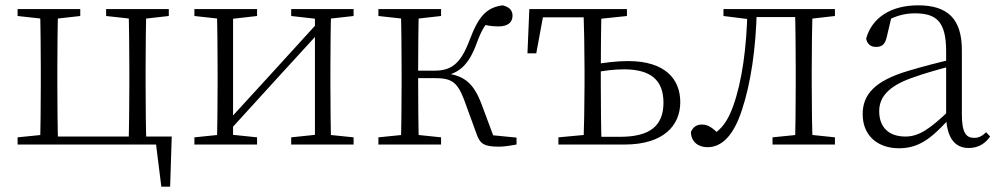

<svg xmlns="http://www.w3.org/2000/svg" viewBox="-20 -542 3746 720"><path d="M130 0H198C196 -48 195 -158 195 -226V-283C195 -349 196 -460 198 -508H130C132 -460 133 -349 133 -283V-226C133 -158 132 -48 130 0ZM462 0H529C527 -48 526 -158 526 -226V-283C526 -349 527 -460 529 -508H462C464 -460 465 -349 465 -283V-226C465 -158 464 -48 462 0ZM585 158H618L624 -30H163V0H593L562 -26ZM46 -482 155 -470H175L281 -482V-508H46ZM378 -482 487 -470H507L613 -482V-508H378ZM46 0H163V-38H155L46 -27Z M709 0H944V-27L838 -38H817L709 -27ZM1072 0H1306V-27L1198 -38H1177L1072 -27ZM793 0H854V-508H793C795 -460 796 -349 796 -283V-226C796 -158 795 -48 793 0ZM834 -45 1017 -246 1201 -447H1207L1179 -465L994 -262L810 -61H804ZM1161 0H1222C1220 -48 1219 -158 1219 -226V-283C1219 -349 1220 -460 1222 -508H1161ZM709 -482 818 -470H839L944 -482V-508H709ZM1072 -482 1178 -470H1199L1306 -482V-508H1072Z M1399 0H1634V-27L1528 -38H1508L1399 -27ZM1399 -482 1508 -470H1528L1634 -482V-508H1399ZM1483 0H1551C1549 -48 1548 -158 1548 -254V-273C1548 -349 1549 -460 1551 -508H1483C1485 -460 1486 -349 1486 -283V-226C1486 -158 1485 -48 1483 0ZM1767 -40C1780 -2 1796 8 1852 8C1870 8 1896 4 1917 0V-26L1795 -38L1837 -14L1786 -151C1755 -233 1719 -260 1644 -268V-257C1702 -268 1738 -298 1768 -381C1787 -433 1802 -454 1827 -479L1782 -453C1802 -447 1821 -443 1850 -443C1884 -443 1902 -458 1902 -483C1902 -504 1889 -516 1865 -522C1805 -514 1775 -482 1741 -392C1706 -298 1669 -277 1608 -277H1516V-249H1609C1671 -249 1694 -237 1720 -169Z M2203 0H2322C2468 0 2531 -71 2531 -159C2531 -245 2475 -313 2335 -313C2291 -313 2247 -307 2205 -300V-269C2244 -277 2281 -282 2320 -282C2422 -282 2468 -240 2468 -157C2468 -69 2416 -29 2305 -29H2203ZM2168 0H2236C2234 -48 2233 -158 2233 -226V-283C2233 -349 2234 -460 2236 -508H2168C2170 -460 2172 -349 2172 -283V-226C2172 -158 2170 -48 2168 0ZM1958 -342H1991L2021 -505L1990 -477H2203V-508H1965ZM2074 0H2203V-38H2193L2074 -27ZM2203 -470H2217L2331 -482V-508H2203Z M2633 10C2686 10 2731 -32 2763 -132C2795 -229 2815 -359 2818 -508H2783C2780 -363 2763 -238 2729 -143C2708 -86 2686 -57 2649 -35V-26H2679V-35C2655 -61 2636 -75 2613 -75C2592 -75 2579 -66 2571 -47C2571 -12 2597 10 2633 10ZM2693 -482 2789 -470H2796V-508H2693ZM2798 -478H2990V-508H2798ZM2877 0H3111V-27L3006 -38H2986L2877 -27ZM2961 0H3028C3025 -48 3024 -158 3024 -226V-283C3024 -349 3025 -460 3028 -508H2961C2963 -460 2964 -349 2964 -283V-226C2964 -158 2963 -48 2961 0ZM2994 -470H3006L3111 -482V-508H2994Z M3351 14C3423 14 3469 -20 3533 -89H3552L3546 -134C3465 -55 3424 -30 3375 -30C3316 -30 3277 -62 3277 -125C3277 -175 3308 -217 3397 -249C3446 -267 3504 -283 3557 -297V-321C3503 -309 3442 -293 3385 -276C3261 -239 3215 -188 3215 -114C3215 -31 3274 14 3351 14ZM3613 13C3645 13 3673 -1 3693 -30L3678 -46C3662 -31 3650 -25 3633 -25C3603 -25 3587 -44 3587 -113V-354C3587 -473 3532 -522 3423 -522C3321 -522 3250 -476 3228 -397C3232 -377 3245 -366 3265 -366C3286 -366 3299 -375 3305 -402L3324 -482L3288 -454C3331 -481 3370 -492 3410 -492C3490 -492 3528 -463 3528 -350V-102C3531 -30 3557 13 3613 13Z"/></svg>

Font: Source Han Serif CN VF
Style: Regular
Weight: 250
Designer: Ryoko NISHIZUKA 西塚涼子 (kana & ideographs); Frank Grießhammer (Latin, Greek & Cyrillic); Wenlong ZHANG 张文龙 (bopomofo); San
Foundry: Adobe
Version: Version 2.002;hotconv 1.1.0;makeotfexe 2.6.0